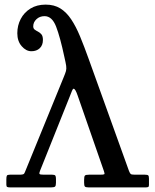

<svg xmlns="http://www.w3.org/2000/svg" viewBox="-20 -812 673 832"><path d="M259 -565Q265 -539 266.8 -526.5Q268.5 -514 265.8 -504Q263 -494 255 -475L92 -76Q87.5 -64 84.5 -59.5Q81.5 -55 64 -55H23Q12 -55 9.8 -50.8Q7.5 -46.5 7.5 -35V-12Q7.5 -4 11 -2Q14.5 0 23 0H202Q214.5 0 218.5 -3.5Q222.5 -7 222.5 -20V-37Q222.5 -47 219.8 -51Q217 -55 206 -55H170Q154 -55 151.5 -58Q149 -61 153.5 -72L281.5 -392Q288.5 -409.5 292 -418.5Q295.5 -427.5 299 -427.5Q306.5 -427.5 316.5 -398L430.5 -70Q434.5 -59 431.8 -57Q429 -55 413 -55H366Q351.5 -55 348 -51.2Q344.5 -47.5 344.5 -32.5V-20Q344.5 -7.5 347.8 -3.8Q351 0 363 0H612Q619 0 622.2 -1.8Q625.5 -3.5 625.5 -10V-38Q625.5 -48.5 622.5 -51.8Q619.5 -55 608 -55H565Q550 -55 546.5 -58Q543 -61 539 -71L364.5 -556Q345 -610.5 327 -654Q309 -697.5 288.5 -728.2Q268 -759 241.5 -775.5Q215 -792 178 -792Q139.5 -792 112 -775Q84.5 -758 69.8 -729.8Q55 -701.5 55 -668Q55 -633.5 74 -611.8Q93 -590 116 -590Q138.5 -590 152.2 -603Q166 -616 166 -639Q166 -655 159.8 -662.8Q153.5 -670.5 145 -674.8Q136.5 -679 130.2 -683.8Q124 -688.5 124 -698Q124 -715.5 138 -728.8Q152 -742 173 -742Q205.5 -742 223 -697Q240.5 -652 259 -565Z"/></svg>

Font: Besley
Style: Regular
Weight: 400
Designer: Owen Earl
Foundry: indestructible type*
Version: Version 4.000